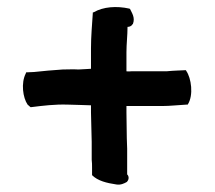

<svg xmlns="http://www.w3.org/2000/svg" viewBox="-20 -616 599 536"><path d="M52 -411C38 -384 44 -343 57 -324L65 -317H68C100 -321 133 -325 168 -324C185 -324 222 -322 234 -322V-302C234 -284 236 -237 236 -220V-170C237 -162 237 -156 237 -148V-127C253 -111 278 -105 305 -101C317 -99 327 -104 334 -108C342 -116 339 -126 335 -129V-201C335 -203 334 -230 334 -230C334 -246 333 -285 333 -302V-320H432C456 -320 479 -323 501 -324H504C521 -350 514 -398 500 -418L499 -420H496C479 -419 465 -419 445 -417H347C343 -417 339 -416 333 -417V-470C333 -494 336 -517 336 -541C340 -541 346 -542 350 -548V-549H351C358 -567 348 -580 343 -591L341 -592C305 -600 268 -597 242 -582L239 -581V-578C237 -547 234 -514 234 -481V-424C225 -423 211 -423 199 -422C184 -423 170 -422 155 -422C155 -422 156 -422 155 -422C128 -420 100 -418 75 -415L53 -414Z"/></svg>

Font: Hussar Pisanka
Style: Sbd
Weight: 600
Designer: Robert Jablonski
Foundry: Cannot Into Space Fonts
Version: Version 1.070